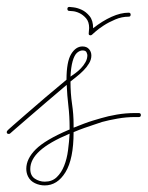

<svg xmlns="http://www.w3.org/2000/svg" viewBox="-27 -532 433 563"><path d="M55.3 -14.3Q50.1 -24.7 50.1 -37.1Q50.1 -66.4 77.8 -94.1Q105.5 -121.7 173.8 -151Q177.1 -151 177.1 -153.6Q177.1 -156.2 177.1 -158.2Q177.1 -191.4 173.5 -221.7Q169.9 -252 168.6 -283.2Q139.3 -258.5 110 -233.4Q80.7 -208.3 57 -187.8Q33.2 -167.3 17.9 -154Q2.6 -140.6 2.6 -140.6Q1.3 -139.3 -1.3 -139.3Q-7.2 -139.3 -7.2 -144.5Q-7.2 -147.1 -5.2 -149.1Q-5.2 -149.7 10.7 -163.7Q26.7 -177.7 51.8 -199.5Q76.8 -221.4 107.4 -247.4Q138 -273.4 168 -298.2Q168 -350.9 181.6 -373.4Q195.3 -395.8 214.8 -395.8Q227.2 -395.8 234 -388Q240.9 -380.2 240.9 -369.1Q240.9 -357.4 234 -346Q227.2 -334.6 217.4 -324.9Q207.7 -315.1 197.3 -307Q186.8 -298.8 179.7 -293Q179.7 -257.8 184.2 -227.5Q188.8 -197.3 188.8 -166.7V-157.6Q205.1 -164.1 219.7 -169.6Q234.4 -175.1 245.4 -178.4Q258.5 -182.3 269.5 -185.5Q289.1 -191.4 315.4 -196Q341.8 -200.5 368.5 -200.5Q373.7 -200.5 379.9 -200.5Q386.1 -200.5 386.1 -194.7Q386.1 -188.8 380.2 -188.8H369.1Q343.1 -188.8 317.4 -184.2Q291.7 -179.7 272.8 -174.5L247.4 -166Q235.7 -162.1 220.7 -156.9Q205.7 -151.7 188.8 -144.5Q188.8 -65.8 165 -27Q141.3 11.7 104.2 11.7Q89.2 11.7 75.5 5.2Q61.8 -1.3 55.3 -14.3ZM177.1 -140Q117.8 -115.2 89.8 -89.8Q61.8 -64.5 61.8 -36.5Q61.8 -16.9 75.2 -8.1Q88.5 0.7 104.2 0.7Q125.7 0.7 139.3 -12.4Q153 -25.4 161.1 -45.9Q169.3 -66.4 172.5 -91.5Q175.8 -116.5 177.1 -140ZM198.6 -377Q190.8 -369.8 185.9 -352.2Q181 -334.6 179.7 -307.3Q185.5 -311.2 194 -317.4Q202.5 -323.6 210.3 -331.7Q218.1 -339.8 223.6 -349.6Q229.2 -359.4 229.2 -370.4Q229.2 -372.4 226.9 -378.3Q224.6 -384.1 214.8 -384.1Q207 -384.1 198.6 -377ZM235.7 -429Q233.1 -429.7 233.1 -432.9Q233.1 -437.5 233.7 -441.7Q234.4 -446 234.4 -449.9Q234.4 -468.1 225.3 -478.5Q216.1 -488.9 205.4 -493.8Q194.7 -498.7 185.5 -499.3Q176.4 -500 176.4 -500Q170.6 -500 170.6 -505.9Q170.6 -511.7 176.4 -511.7Q177.7 -511.7 188.8 -510.4Q199.9 -509.1 212.6 -503.3Q225.3 -497.4 235.7 -484.7Q246.1 -472 246.1 -449.2Q273.4 -470.7 300.1 -482.7Q326.8 -494.8 350.3 -494.8Q356.1 -494.8 356.1 -488.9Q356.1 -483.1 350.3 -483.1Q330.1 -483.1 310.9 -474.9Q291.7 -466.8 276.7 -457Q261.7 -447.3 252.3 -438.8Q242.8 -430.3 242.8 -430.3Q240.9 -428.4 237.6 -428.4Q236.3 -428.4 235.7 -429Z"/></svg>

Font: League Script
Style: League Script
Weight: 400
Foundry: Haley Fiege
Version: Version 1.001